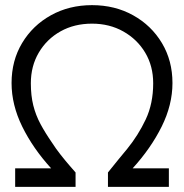

<svg xmlns="http://www.w3.org/2000/svg" viewBox="-20 -727 715 747"><path d="M39 0V-72H179Q108 -150 66.5 -234.5Q25 -319 25 -404Q25 -491 66 -559.5Q107 -628 178 -667.5Q249 -707 338 -707Q427 -707 498 -667.5Q569 -628 610 -559.5Q651 -491 651 -404Q651 -319 609 -234.5Q567 -150 496 -72H637V0H400V-56Q444 -111 475 -148Q518 -201 547 -262.5Q576 -324 576 -403Q576 -470 545 -522Q514 -574 460 -604.5Q406 -635 338 -635Q269 -635 215.5 -605Q162 -575 131 -522.5Q100 -470 100 -403Q100 -355 109.5 -317Q119 -279 137.5 -244.5Q156 -210 183 -171Q197 -149 215.5 -125.5Q234 -102 250.5 -83Q267 -64 274 -56V0Z"/></svg>

Font: Lexend Light
Style: Regular
Weight: 300
Designer: Bonnie Shaver-Troup, Thomas Jockin
Foundry: Lexend
Version: Version 1.007; ttfautohint (v1.8.3)